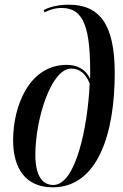

<svg xmlns="http://www.w3.org/2000/svg" viewBox="-20 -790 527 820"><path d="M205 10C399 10 470 -222 470 -478C470 -687 405 -770 273 -770C225 -770 186 -758 167 -747L170 -737C189 -747 214 -756 243 -756C339 -756 368 -671 365 -453C347 -493 311 -513 265 -513C105 -513 36 -338 36 -191C36 -70 90 10 205 10ZM208 0C160 0 131 -40 131 -129C131 -281 198 -497 284 -497C320 -497 347 -475 363 -433C355 -250 304 0 208 0Z"/></svg>

Font: Noto Serif Display ExtraCondensed Medium
Style: Italic
Weight: 500
Width: 2
Italic angle: -12°
Designer: Monotype Design Team
Foundry: Monotype Imaging Inc.
Version: Version 2.009